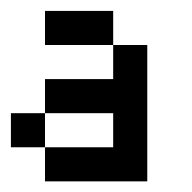

<svg xmlns="http://www.w3.org/2000/svg" viewBox="-20 -520 352 352"><path d="M62.5 -437.5V-500H125V-437.5ZM125 -437.5V-500H187.5V-437.5ZM187.5 -375V-437.5H250V-375ZM187.5 -312.5V-375H250V-312.5ZM187.5 -250V-312.5H250V-250ZM187.5 -187.5V-250H250V-187.5ZM125 -187.5V-250H187.5V-187.5ZM62.5 -187.5V-250H125V-187.5ZM62.5 -312.5V-375H125V-312.5ZM125 -312.5V-375H187.5V-312.5ZM0 -250V-312.5H62.5V-250Z"/></svg>

Font: AprilSans
Style: Regular
Weight: 400
Designer: typesprite
Version: Version 1.001;PS 001.001;hotconv 1.0.88;makeotf.lib2.5.64775